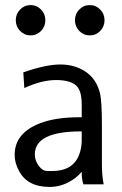

<svg xmlns="http://www.w3.org/2000/svg" viewBox="-20 -718 477 748"><path d="M295.4 -206.1Q115.7 -206.1 115.7 -116.7Q115.7 -92.8 130.6 -72.3Q145.5 -51.8 164.6 -51.8H183.6Q291 -51.8 298.3 -164.6V-206.1ZM70.8 -436Q158.7 -466.8 214.8 -466.8Q271 -466.8 313 -439Q355 -411.1 369.1 -356.4Q377 -325.7 377 -231V-78.1Q377 -35.2 383.8 0H304.7Q298.3 -20 298.3 -45.4V-48.8Q286.1 -34.2 271.5 -23.4Q225.6 10.3 173.8 10.3Q86.9 10.3 54.2 -51.8Q37.1 -82.5 37.1 -114.7Q37.1 -200.2 137.2 -238.3Q197.3 -261.2 289.6 -261.2H298.3V-310.5Q298.3 -364.3 277.8 -383.8Q253.9 -406.2 198.2 -406.2Q142.6 -406.2 74.7 -375ZM58.3 -597.4Q41.5 -614.7 41.5 -639.2Q41.5 -663.6 58.3 -680.9Q75.2 -698.2 99.1 -698.2Q123 -698.2 139.9 -680.9Q156.7 -663.6 156.7 -639.2Q156.7 -614.7 139.9 -597.4Q123 -580.1 99.1 -580.1Q75.2 -580.1 58.3 -597.4ZM288.8 -597.4Q272 -614.7 272 -639.2Q272 -663.6 288.8 -680.9Q305.7 -698.2 329.6 -698.2Q353.5 -698.2 370.4 -680.9Q387.2 -663.6 387.2 -639.2Q387.2 -614.7 370.4 -597.4Q353.5 -580.1 329.6 -580.1Q305.7 -580.1 288.8 -597.4Z"/></svg>

Font: Molengo
Style: Regular
Weight: 400
Designer: moyogo
Foundry: moyogo
Version: Version 0.11; ttfautohint (v0.8) -G 32 -r 16 -x